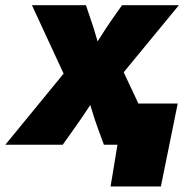

<svg xmlns="http://www.w3.org/2000/svg" viewBox="-62 -542 703 719"><path d="M-42 0 212.4 -310.5 194.3 -227.1 57.6 -522.5H259.8L277.3 -470.7Q290.5 -433.1 300 -398.7Q309.6 -364.3 320.3 -330.6H266.6Q289.6 -364.3 311 -398.7Q332.5 -433.1 358.4 -470.7L395 -522.5H607.9L364.7 -227.1L382.8 -310.5L528.8 0H327.1L306.6 -55.7Q293 -92.3 283 -126.2Q272.9 -160.2 261.7 -193.4H305.7Q283.2 -160.2 261 -126.2Q238.8 -92.3 212.4 -55.7L172.9 0ZM352.1 156.2 377.9 0H331.1L356.4 -154.3H603.5L540.5 156.2Z"/></svg>

Font: Inter 28pt Black
Style: Italic
Weight: 900
Italic angle: -9.3988°
Designer: Rasmus Andersson
Foundry: rsms
Version: Version 4.001;git-66647c0bb